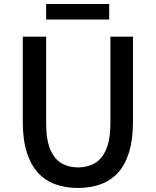

<svg xmlns="http://www.w3.org/2000/svg" viewBox="-20 -919 773 953"><path d="M367 14Q306 14 255.5 -4Q205 -22 169 -61Q133 -100 113 -163Q93 -226 93 -316V-737H209V-309Q209 -226 229.5 -177.5Q250 -129 285.5 -108.5Q321 -88 367 -88Q414 -88 450 -108.5Q486 -129 507 -177.5Q528 -226 528 -309V-737H640V-316Q640 -226 620.5 -163Q601 -100 565 -61Q529 -22 478.5 -4Q428 14 367 14ZM209 -822V-899H522V-822Z"/></svg>

Font: Noto Sans SC Medium
Style: Regular
Weight: 500
Designer: Ryoko NISHIZUKA  (kana, bopomofo & ideographs); Paul D. Hunt (Latin, Greek & Cyrillic); Sandoll Communications , Soo-you
Foundry: Adobe
Version: Version 2.004-H2;hotconv 1.0.118;makeotfexe 2.5.65603